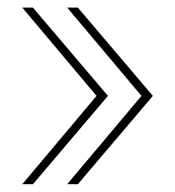

<svg xmlns="http://www.w3.org/2000/svg" viewBox="-20 -551 457 501"><path d="M38.1 -70.3 231.9 -300.8 38.1 -531.2H65.9L261.7 -300.8L65.9 -70.3ZM155.3 -70.3 349.1 -300.8 155.3 -531.2H183.1L378.9 -300.8L183.1 -70.3Z"/></svg>

Font: Inter 24pt Thin
Style: Regular
Weight: 250
Designer: Rasmus Andersson
Foundry: rsms
Version: Version 4.001;git-66647c0bb